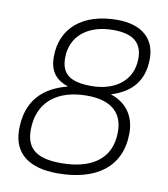

<svg xmlns="http://www.w3.org/2000/svg" viewBox="-83 -796 772 882"><g transform="rotate(10 303.0 -355.0)"><path d="M244 16C423 16 538 -64 538 -223C538 -306 494 -361 423 -384C511 -411 571 -467 571 -576C571 -667 511 -726 393 -726C233 -726 135 -643 135 -509C135 -437 168 -404 223 -385C108 -356 36 -285 36 -152C36 -38 114 16 244 16ZM328 -406C224 -406 187 -441 187 -513C187 -613 264 -677 383 -677C481 -677 519 -637 519 -568C519 -462 435 -406 328 -406ZM252 -33C141 -33 89 -70 89 -159C89 -290 179 -359 317 -359C431 -359 485 -308 485 -219C485 -90 390 -33 252 -33Z"/></g></svg>

Font: Geist ExtraLight
Style: Italic
Weight: 200
Italic angle: -12°
Designer: Basement.studio, Andrés Briganti, Mateo Zaragoza
Foundry: Basement.studio, Vercel, Andrés Briganti, Guido Ferreyra, Mateo Zaragoza
Version: Version 1.500